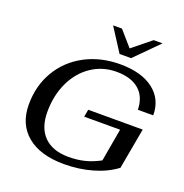

<svg xmlns="http://www.w3.org/2000/svg" viewBox="-160 -1069 1169 1222"><g transform="rotate(20 424.0 -458.5)"><path d="M66 -271Q66 -398 125 -498Q184 -598 289 -654Q394 -710 527 -710Q671 -710 752.5 -647.5Q834 -585 834 -476H730Q728 -564 673.5 -610.5Q619 -657 521 -657Q427 -657 352 -606.5Q277 -556 235 -467Q193 -378 193 -267Q193 -159 251 -101Q309 -43 417 -43Q476 -43 526 -55.5Q576 -68 628 -96L667 -318H424L433 -368H802L752 -91Q687 -42 596.5 -16Q506 10 406 10Q244 10 155 -64Q66 -138 66 -271ZM398 -927H458L547 -825L673 -927H733L577 -770H499Z"/></g></svg>

Font: Fahkwang Medium
Style: Italic
Weight: 500
Italic angle: -10°
Version: Version 1.000; ttfautohint (v1.6)